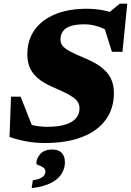

<svg xmlns="http://www.w3.org/2000/svg" viewBox="-20 -744 696 1019"><path d="M564.5 -567Q541.5 -590 503.5 -602.5Q465.5 -615 428 -615Q382.5 -615 354.5 -605.5Q326.5 -596 313.8 -577.8Q301 -559.5 301 -533.5Q301 -514.5 313.2 -499.8Q325.5 -485 354.5 -469.8Q383.5 -454.5 434 -433.5Q484.5 -412.5 517.8 -387Q551 -361.5 567.8 -328.5Q584.5 -295.5 584.5 -251.5Q584.5 -167.5 540.8 -107.8Q497 -48 415 -16.5Q333 15 217.5 15Q164.5 15 115.8 5.5Q67 -4 30.5 -17.5L38.5 -231H89.5L174 -16L63 -110Q103.5 -92.5 145 -81.8Q186.5 -71 230.5 -71Q288.5 -71 326.5 -82.8Q364.5 -94.5 383.2 -116.5Q402 -138.5 402 -169Q402 -187 393.5 -201.2Q385 -215.5 367.5 -227.8Q350 -240 323.2 -253.2Q296.5 -266.5 260 -282Q211 -303 181.5 -328.2Q152 -353.5 138.5 -384.8Q125 -416 125 -455.5Q125 -531.5 163.8 -585.5Q202.5 -639.5 273.2 -668.5Q344 -697.5 439.5 -697.5Q483.5 -697.5 524.2 -690Q565 -682.5 594.5 -668.5L549.5 -670L615.5 -724.5H655.5L630 -469H574L519 -644ZM173 124Q173 96.5 194.2 73Q215.5 49.5 257.5 49.5Q291 49.5 307.8 67.5Q324.5 85.5 324.5 117.5Q324.5 148 308 176.5Q291.5 205 252.8 225.8Q214 246.5 148 254.5L154 213Q181.5 208.5 195.8 201.2Q210 194 215.5 185Q221 176 221 167.5Q221 152 209 144.5Q197 137 185 132.8Q173 128.5 173 124Z"/></svg>

Font: Newsreader ExtraBold
Style: Italic
Weight: 800
Italic angle: -17°
Designer: Hugues Gentile
Foundry: Production Type
Version: Version 1.003